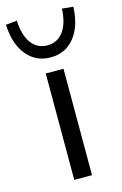

<svg xmlns="http://www.w3.org/2000/svg" viewBox="-154 -796 539 847"><g transform="rotate(-15 116.0 -372.0)"><path d="M76 0V-486H157V0ZM116 -549Q49 -549 7.5 -599.5Q-34 -650 -38 -739L13 -744Q16 -677 43 -640.5Q70 -604 116 -604Q162 -604 189 -640.5Q216 -677 219 -744L270 -739Q266 -650 225 -599.5Q184 -549 116 -549Z"/></g></svg>

Font: Nunito Sans
Style: Regular
Weight: 400
Designer: Vernon Adams
Foundry: Vernon Adams
Version: Version 3.101; ttfautohint (v1.8.4.7-5d5b);gftools[0.9.27]